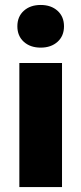

<svg xmlns="http://www.w3.org/2000/svg" viewBox="-20 -754 328 774"><path d="M58 0V-500H230V0ZM144 -562Q102 -562 76 -585.5Q50 -609 50 -648Q50 -687 76 -710.5Q102 -734 144 -734Q186 -734 212 -710.5Q238 -687 238 -648Q238 -609 212 -585.5Q186 -562 144 -562Z"/></svg>

Font: Source Sans 3 ExtraLight Black
Style: Regular
Weight: 900
Version: Version 3.052;hotconv 1.1.0;makeotfexe 2.6.0